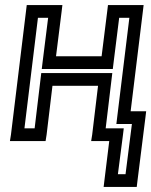

<svg xmlns="http://www.w3.org/2000/svg" viewBox="-20 -529 594 754"><path d="M520 180 551 -67 554 -92H529H493L541 -484L544 -509H519H429H404L401 -484L379 -308H200L222 -484L225 -509H200H110H85L82 -484L23 0L19 25H44H134H159L163 0L186 -192H365L342 0L338 25H363H409L390 180L387 205H412H492H517L520 180ZM473 155H443L463 0L466 -25H441H395L418 -217L421 -242H396H167H142L139 -217L116 -25H76L129 -459H169L147 -283L144 -258H169H398H423L426 -283L448 -459H488L440 -67L437 -42H462H498L473 155Z"/></svg>

Font: Gamestation Display Outline
Style: Italic
Weight: 400
Designer: Jonas Hecksher
Foundry: Jonas Hecksher, Playtypeª, e-types AS
Version: Version 1.003